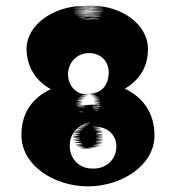

<svg xmlns="http://www.w3.org/2000/svg" viewBox="-20 -793 622 680"><path d="M504 -619C504 -709 408 -773 304 -773C202 -773 412 -773 306 -773C204 -773 413 -772 307 -772C206 -772 415 -770 311 -769C210 -768 420 -767 315 -766C214 -765 422 -764 317 -763C215 -762 423 -761 317 -760C215 -758 423 -757 317 -756C214 -754 420 -752 313 -749C210 -746 417 -744 310 -742C207 -740 413 -737 306 -734C203 -731 409 -729 302 -728C199 -727 407 -726 300 -725C197 -724 404 -724 297 -724C195 -724 398 -728 292 -728C188 -728 395 -730 288 -731C185 -732 391 -735 283 -735C181 -735 384 -738 278 -738C174 -738 381 -741 274 -742C171 -743 377 -744 271 -745C168 -747 376 -747 270 -748C168 -749 376 -751 270 -752C168 -753 376 -755 270 -755C168 -755 376 -759 270 -759C168 -759 376 -761 270 -763C168 -765 376 -765 271 -767C169 -768 378 -769 273 -770C172 -771 381 -772 276 -772C175 -772 73 -709 74 -617C76 -549 112 -504 160 -477C99 -449 54 -396 56 -311C58 -207 171 -133 292 -133C409 -133 526 -206 527 -311C528 -396 483 -450 422 -479C469 -506 504 -551 504 -619ZM365 -537C365 -496 343 -463 303 -463C266 -463 346 -461 308 -459C272 -457 351 -456 312 -455C275 -454 354 -453 316 -451C279 -449 360 -448 321 -447C284 -446 362 -445 323 -444C285 -443 364 -441 324 -441C286 -441 364 -438 324 -438C286 -438 364 -434 324 -434C285 -434 364 -429 324 -429C286 -429 364 -424 324 -424C286 -424 364 -422 324 -420C286 -418 364 -416 324 -413C285 -410 363 -407 323 -407C285 -407 362 -405 322 -405C283 -405 360 -403 319 -402C279 -400 355 -400 314 -399C274 -399 351 -397 309 -397C269 -396 344 -396 303 -396C263 -395 340 -395 299 -395C259 -395 335 -393 294 -393C255 -393 331 -392 290 -392C252 -392 327 -392 287 -392C248 -392 325 -392 284 -392C244 -392 321 -392 280 -393C240 -393 317 -394 276 -395C237 -396 314 -396 273 -397C234 -398 311 -397 271 -398C232 -399 310 -400 270 -401C231 -403 308 -405 267 -408C227 -411 304 -413 263 -415C224 -416 301 -417 261 -419C222 -420 300 -422 260 -423C221 -424 299 -425 259 -426C221 -427 300 -428 260 -430C222 -432 300 -433 261 -435C223 -437 302 -439 263 -440C225 -441 304 -442 265 -443C227 -444 306 -445 268 -446C231 -447 310 -449 272 -450C235 -451 314 -452 276 -453C239 -454 319 -456 281 -456C243 -456 326 -459 286 -459C249 -459 220 -490 221 -532C222 -573 254 -605 295 -605C336 -605 365 -577 365 -537ZM227 -277C227 -325 264 -359 310 -361C355 -363 268 -365 314 -368C359 -371 272 -373 317 -375C362 -377 275 -379 321 -382C366 -385 280 -388 325 -390C370 -393 282 -395 326 -398C370 -401 281 -403 324 -405C367 -406 279 -408 322 -409C364 -410 275 -413 317 -413C361 -413 272 -414 316 -414C361 -414 274 -415 319 -416C363 -417 276 -418 320 -419C364 -420 276 -421 319 -422C362 -423 272 -423 315 -423C359 -423 269 -423 313 -423C355 -423 266 -422 309 -422C352 -422 263 -422 305 -422H299C341 -422 251 -422 294 -422C336 -422 247 -421 290 -421C332 -421 244 -421 286 -421C328 -421 238 -420 281 -420C323 -420 235 -419 278 -419C320 -419 230 -419 273 -418C315 -417 225 -416 267 -414C308 -412 219 -410 262 -407C305 -405 217 -402 261 -400C304 -398 217 -396 261 -396C305 -396 217 -392 261 -392C305 -392 217 -390 261 -389C305 -388 217 -386 262 -385C306 -383 218 -381 263 -379C308 -377 221 -375 267 -373C312 -371 226 -370 272 -369C317 -368 232 -365 278 -365C322 -365 238 -362 282 -362C326 -362 240 -360 286 -359C330 -358 244 -357 289 -356C331 -355 241 -354 284 -353C326 -352 237 -351 280 -350C322 -349 232 -347 275 -346C317 -345 228 -344 271 -343C313 -342 223 -341 266 -340C308 -339 219 -338 261 -336C303 -334 214 -332 257 -331C300 -330 211 -329 254 -327C297 -325 209 -324 252 -321C295 -318 206 -316 250 -314C293 -312 206 -310 250 -308C294 -307 205 -306 250 -304C294 -302 207 -301 252 -299C296 -297 210 -296 255 -294C299 -292 212 -290 258 -287C303 -284 216 -282 261 -281C305 -279 218 -278 263 -276C308 -274 221 -273 267 -272C312 -271 225 -271 271 -270C316 -269 231 -269 277 -268C322 -267 236 -266 282 -266C328 -266 241 -266 287 -266C332 -266 246 -267 292 -267C337 -267 250 -268 296 -268C341 -269 254 -269 300 -269C345 -269 259 -269 305 -270C350 -270 264 -272 310 -272C356 -273 270 -272 316 -273C362 -274 276 -276 323 -278C370 -280 284 -281 329 -283C373 -284 286 -286 331 -288C375 -290 287 -292 332 -295C376 -298 289 -301 333 -303C377 -305 288 -308 332 -308C376 -308 288 -312 332 -312C376 -312 288 -316 332 -316C376 -316 289 -321 333 -322C376 -323 288 -325 332 -326C375 -327 287 -329 330 -331C373 -333 283 -334 326 -336C368 -337 280 -340 322 -340C366 -340 274 -344 318 -344C361 -344 394 -315 392 -270C390 -226 354 -194 307 -196C260 -196 227 -231 227 -277Z"/></svg>

Font: Hussar Wojna
Style: 3
Weight: 400
Designer: Robert Jablonski
Foundry: Cannot Into Space Fonts
Version: Version 1.01